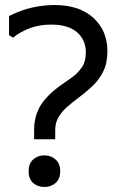

<svg xmlns="http://www.w3.org/2000/svg" viewBox="-20 -733 476 765"><path d="M116 -178V-215Q116 -269 140 -310Q164 -351 219 -391Q241 -407 264.5 -423Q288 -439 305 -463Q322 -487 322 -524Q322 -574 287 -604.5Q252 -635 183 -635Q137 -635 98.5 -620.5Q60 -606 32 -583L16 -593V-669Q63 -693 108.5 -703Q154 -713 196 -713Q297 -713 352.5 -661.5Q408 -610 408 -529Q408 -482 391.5 -448.5Q375 -415 348.5 -390Q322 -365 292 -343Q268 -325 247 -306.5Q226 -288 213 -266Q200 -244 200 -214V-178ZM157 12Q130 12 112 -4Q94 -20 94 -51Q94 -81 112 -97.5Q130 -114 157 -114Q183 -114 201.5 -97.5Q220 -81 220 -51Q220 -20 201.5 -4Q183 12 157 12Z"/></svg>

Font: AR One Sans
Style: Regular
Weight: 400
Designer: Niteesh Yadav
Foundry: Niteesh Yadav
Version: Version 1.001;gftools[0.9.33]